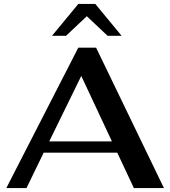

<svg xmlns="http://www.w3.org/2000/svg" viewBox="-20 -951 861 971"><path d="M573 -179H201L114 0H12L376 -710H466L809 0H657ZM546 -236 391 -567 229 -236ZM376 -931H462L595 -770H524L419 -869L314 -770H243Z"/></svg>

Font: Fahkwang SemiBold
Style: Regular
Weight: 600
Designer: Suppakit Chalermlarp | Katatrad Co.,Ltd.
Foundry: Cadson Demak Co.,Ltd.
Version: Version 1.000; ttfautohint (v1.6)